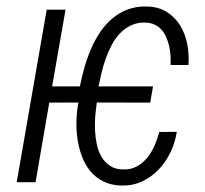

<svg xmlns="http://www.w3.org/2000/svg" viewBox="-20 -558 627 588"><path d="M439.9 -243.7 276.4 -244.1 275.9 -238.8Q273.4 -222.7 271.7 -201.7Q270 -180.7 271 -158.7Q272 -136.7 276.6 -115.5Q281.2 -94.2 291 -77.6Q300.8 -61 316.7 -50.3Q332.5 -39.6 356 -39.1Q380.4 -38.1 398.9 -48.3Q417.5 -58.6 430.9 -75Q444.3 -91.3 453.4 -112.3Q462.4 -133.3 467.8 -153.8L521.5 -154.3Q516.6 -122.1 502.4 -92.3Q488.3 -62.5 466.3 -39.3Q444.3 -16.1 415.3 -2.4Q386.2 11.2 351.6 10.3Q319.8 9.3 296.4 -2.4Q272.9 -14.2 256.8 -33.7Q240.7 -53.2 231.2 -78.4Q221.7 -103.5 217.5 -130.9Q213.4 -158.2 214.1 -186Q214.8 -213.9 219.2 -238.8L220.2 -244.1L130.9 -243.7L88.9 0H31.2L123 -528.3H180.7L139.6 -293.5H224.6Q230 -320.3 238 -349.4Q246.1 -378.4 257.8 -406Q269.5 -433.6 285.6 -458Q301.8 -482.4 322.8 -500.5Q343.8 -518.6 370.6 -528.8Q397.5 -539.1 430.7 -538.1Q466.3 -537.1 491.7 -520.8Q517.1 -504.4 532.5 -478.8Q547.9 -453.1 553.7 -421.6Q559.6 -390.1 557.1 -358.9H502.4Q502.9 -372.1 502.2 -386.7Q501.5 -401.4 498.3 -415.5Q495.1 -429.7 489.7 -442.6Q484.4 -455.6 475.8 -465.6Q467.3 -475.6 454.8 -481.9Q442.4 -488.3 425.8 -488.8Q401.4 -489.7 382.1 -480.7Q362.8 -471.7 347.9 -456.3Q333 -440.9 322.3 -420.7Q311.5 -400.4 303.7 -378.4Q295.9 -356.4 290.8 -334.2Q285.6 -312 281.7 -293.5H448.7Z"/></svg>

Font: Roboto Mono Light
Style: Italic
Weight: 300
Designer: Google
Version: Version 2.000985; 2015; ttfautohint (v1.3)